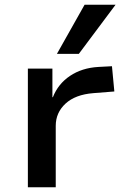

<svg xmlns="http://www.w3.org/2000/svg" viewBox="-20 -786 524 806"><path d="M97 0V-498H200V-378H202Q224 -434 274 -467.5Q324 -501 393 -505L450 -508L460 -402L372 -395Q296 -389 255 -351Q214 -313 214 -258V0ZM219 -560 335 -766H465L311 -560Z"/></svg>

Font: Nunito Sans 7pt SemiExpanded SemiBold
Style: Regular
Weight: 600
Width: 6
Designer: Vernon Adams
Foundry: Vernon Adams
Version: Version 3.101;gftools[0.9.27]